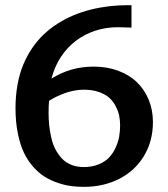

<svg xmlns="http://www.w3.org/2000/svg" viewBox="-20 -707 652 743"><path d="M444.8 -221.7Q444.8 -241.2 441.2 -259.3Q437.5 -277.3 427.7 -296.1Q418 -314.9 402.8 -328.6Q387.7 -342.3 362.3 -351.1Q336.9 -359.9 304.2 -359.9Q285.6 -359.9 266.1 -356.2Q246.6 -352.5 229.2 -345.9Q211.9 -339.4 197.3 -332.3Q182.6 -325.2 169.9 -316.9Q168 -300.3 168 -270.5Q168 -245.1 170.4 -221.9Q172.9 -198.7 178.5 -174.1Q184.1 -149.4 194.3 -129.6Q204.6 -109.9 219.2 -94Q233.9 -78.1 255.6 -69.3Q277.3 -60.5 304.2 -60.5Q336.4 -60.5 361.8 -71Q387.2 -81.5 402.3 -97.7Q417.5 -113.8 427.5 -135.7Q437.5 -157.7 441.2 -178.7Q444.8 -199.7 444.8 -221.7ZM304.2 16.1Q278.3 16.1 254.6 12.9Q231 9.8 203.9 0.7Q176.8 -8.3 153.8 -22.5Q130.9 -36.6 109.4 -60.5Q87.9 -84.5 73 -115.2Q58.1 -146 49.1 -190.4Q40 -234.9 40 -288.6Q40 -335.9 47.6 -378.2Q55.2 -420.4 69.3 -455.1Q83.5 -489.7 103.8 -519.8Q124 -549.8 148.7 -573.2Q173.3 -596.7 202.9 -615.5Q232.4 -634.3 264.4 -647.7Q296.4 -661.1 331.5 -669.9Q366.7 -678.7 402.8 -682.9Q439 -687 476.6 -687H488.8V-600.1L440.9 -601.6Q437.5 -601.6 434.6 -601.6Q389.2 -601.6 347.9 -587.9Q306.6 -574.2 273.2 -548.8Q239.7 -523.4 215.3 -486.1Q190.9 -448.7 179.2 -402.8Q214.8 -425.3 255.6 -437.3Q296.4 -449.2 342.3 -449.2Q394.5 -449.2 437.7 -433.1Q481 -417 510.3 -388.4Q539.6 -359.9 555.7 -320.3Q571.8 -280.8 571.8 -234.9Q571.8 -161.1 537.4 -103.8Q502.9 -46.4 441.9 -15.1Q380.9 16.1 304.2 16.1Z"/></svg>

Font: TAML ThiruValluvar
Style: Bold
Weight: 400
Version: Version 0.271; dev 7ad24fM